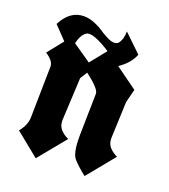

<svg xmlns="http://www.w3.org/2000/svg" viewBox="-117 -713 688 783"><g transform="rotate(20 227.0 -321.5)"><path d="M197.3 -456.1 254.4 -527.3 410.2 -414.6 395.5 -356.9 389.2 -199.7Q389.2 -198.2 389.2 -196.8Q389.2 -172.9 403.8 -157.5Q418.5 -142.1 437 -134.3L339.4 -15.1Q303.2 -43.5 283.9 -65.4Q264.6 -87.4 264.6 -155.8Q264.6 -160.6 264.6 -166L268.1 -346.7Q268.1 -367.2 205.6 -415L186 -384.3L176.8 -199.7Q176.8 -198.2 176.8 -196.8Q176.8 -172.9 191.4 -157.5Q206.1 -142.1 225.1 -134.3L127.4 -15.1L24.4 -98.6Q52.2 -132.3 52.2 -166L56.2 -387.7Q56.2 -411.1 20 -434.6L93.8 -527.3ZM300 -628.3 376.4 -554.9Q359.9 -513.1 314.6 -483.3Q201.6 -566.6 160.8 -566.6Q152.1 -566.6 146.5 -562.8Q115.5 -541.5 111.9 -463L20 -559Q54.9 -626.9 115.1 -626.9Q157.9 -626.9 211 -589.9Q248.2 -567.2 263.4 -567.2Q278.6 -567.2 284.5 -574.4Q300 -593.6 300 -628.3Z"/></g></svg>

Font: UnifrakturCook
Style: Bold
Weight: 700
Designer: j. 'mach' wust
Version: Version 2011-09-01